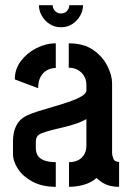

<svg xmlns="http://www.w3.org/2000/svg" viewBox="-20 -720 509 740"><path d="M215 -615Q190 -615 171 -627.5Q152 -640 141 -659.5Q130 -679 130 -700H183Q183 -687 192.5 -677.5Q202 -668 215 -668Q229 -668 238 -677.5Q247 -687 247 -700H300Q300 -679 289 -659.5Q278 -640 259 -627.5Q240 -615 215 -615ZM195 0Q143 0 106 -19.5Q69 -39 49.5 -68.5Q30 -98 30 -128V-178Q30 -190 33 -207Q36 -224 46.5 -242.5Q57 -261 82 -274Q98 -282 126.5 -291Q155 -300 186.5 -309Q218 -318 247 -328Q276 -338 294.5 -349Q313 -360 313 -372V-393Q313 -413 303.5 -428Q294 -443 279 -451Q264 -459 245 -459V-553Q302 -553 338.5 -528Q375 -503 393.5 -466.5Q412 -430 412 -399V-129Q412 -123 416.5 -109.5Q421 -96 439 -96V0Q408 0 387.5 -9.5Q367 -19 352 -34Q333 -17 305 -8.5Q277 0 246 0V-95Q266 -95 281 -102.5Q296 -110 304.5 -124.5Q313 -139 313 -158V-261Q294 -250 267.5 -241.5Q241 -233 212 -226.5Q183 -220 161 -213.5Q139 -207 130 -201Q118 -193 118 -172V-150Q118 -131 126.5 -119Q135 -107 152.5 -101Q170 -95 195 -95ZM127 -380 37 -414Q37 -454 60.5 -485Q84 -516 120.5 -534.5Q157 -553 195 -553V-458Q176 -458 160.5 -449Q145 -440 136 -423Q127 -406 127 -380Z"/></svg>

Font: Stick No Bills SemiBold
Style: Regular
Weight: 600
Designer: Kosala Senevirathne, Siva Puranthara, Lasantha Premarathna, Tharique Azeez
Foundry: mooniak
Version: Version 2.000